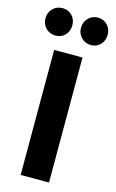

<svg xmlns="http://www.w3.org/2000/svg" viewBox="-181 -974 621 1028"><g transform="rotate(15 129.5 -460.5)"><path d="M106 -845.2Q106 -812.5 85.4 -790.8Q64.9 -769 32.2 -769Q0 -769 -21.5 -791Q-43 -813 -43 -845.2Q-43 -877 -21.5 -898.9Q0 -920.9 32.2 -920.9Q64.5 -920.9 85.2 -899.2Q106 -877.4 106 -845.2ZM228 -920.9Q260.3 -920.9 281 -899.2Q301.8 -877.4 301.8 -845.2Q301.8 -812.5 281.2 -790.8Q260.7 -769 228 -769Q196.8 -769 175.3 -791Q153.8 -813 153.8 -845.2Q153.8 -877 175.3 -898.9Q196.8 -920.9 228 -920.9ZM203.1 -692.9V0H45.9V-692.9Z"/></g></svg>

Font: Fira Sans Compressed
Style: Bold
Weight: 700
Width: 1
Designer: Carrois Corporate & Edenspiekermann AG
Foundry: Carrois Corporate GbR & Edenspiekermann AG
Version: Version 4.203;PS 004.203;hotconv 1.0.88;makeotf.lib2.5.64775